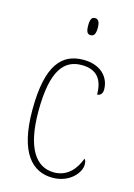

<svg xmlns="http://www.w3.org/2000/svg" viewBox="-115 -799 607 869"><g transform="rotate(15 188.5 -364.0)"><path d="M220 -658C233 -658 243 -666 243 -698C243 -729 233 -738 220 -738C206 -738 198 -729 198 -698C198 -666 206 -658 220 -658ZM220 10C301 10 346 -48 346 -84C346 -98 344 -105 338 -111C321 -64 286 -15 220 -15C136 -15 81 -91 81 -264C81 -459 136 -517 217 -517C289 -517 318 -475 318 -406C331 -406 343 -415 343 -436C343 -494 299 -542 219 -542C120 -542 53 -478 53 -263C53 -62 125 10 220 10Z"/></g></svg>

Font: Noto Serif Hebrew Condensed Thin
Style: Regular
Weight: 100
Width: 3
Designer: Monotype Design Team
Foundry: Monotype Imaging Inc.
Version: Version 2.004